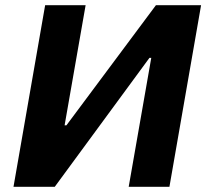

<svg xmlns="http://www.w3.org/2000/svg" viewBox="-20 -720 795 740"><path d="M32 0H191L556 -497H563L476 0H633L755 -700H581L236 -237H229L310 -700H154Z"/></svg>

Font: Fixel Display 20240404
Style: Bold Italic
Weight: 700
Italic angle: -10°
Designer: AlfaBravo + MacPaw
Foundry: Kyrylo Tkachov, Marchela Mozhyna, Serhii Makarenko, Maria Weinstein, Zakhar Kryvoshyya
Version: Version 1.211;Glyphs 3.2 (3225)